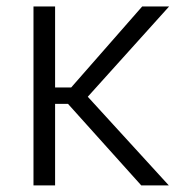

<svg xmlns="http://www.w3.org/2000/svg" viewBox="-20 -562 552 582"><path d="M147 -542.5V0H81.5V-542.5ZM492.7 -542.5 226.6 -247.1H120.1V-296.9H195.8L411.1 -542.5ZM408.2 0 183.1 -250.5 223.1 -293.9 491.7 0Z"/></svg>

Font: Inter 16pt Light
Style: Regular
Weight: 300
Version: Version 4.001;git-66647c0bb